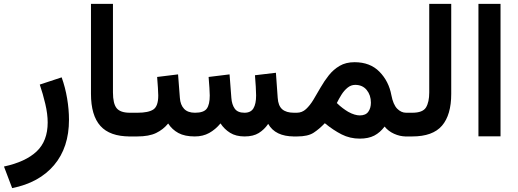

<svg xmlns="http://www.w3.org/2000/svg" viewBox="-39 -700 2657 985"><path d="M23.4 265.1 -18.6 154.3Q92.3 130.4 148.9 76.9Q205.6 23.4 205.6 -71.8Q205.6 -115.2 193.4 -167Q181.2 -218.8 165 -266.1L277.3 -303.2Q295.9 -251.5 305.4 -194.8Q314.9 -138.2 314.9 -85.4Q314.9 56.6 238.5 147Q162.1 237.3 23.4 265.1Z M427.7 -680.2H540.5V-226.1Q540.5 -168 559.6 -144.8Q578.6 -121.6 627.4 -121.6H639.6V0H627.4Q524.4 0 476.1 -54Q427.7 -107.9 427.7 -218.8Z M1215.8 0Q1171.4 0 1141.6 -18.6Q1111.8 -37.1 1092.3 -66.9Q1066.4 -35.6 1034.2 -17.8Q1002 0 960.4 0Q908.7 0 876.2 -17.6Q843.8 -35.2 823.7 -66.4Q798.3 -35.2 761.7 -17.6Q725.1 0 665 0H620.1V-121.6H666Q722.7 -121.6 747.8 -138.4Q772.9 -155.3 772.9 -210Q772.9 -221.7 771.2 -249.3Q769.5 -276.9 767.1 -305.2L874.5 -318.4L883.8 -197.8Q886.2 -162.1 905.3 -141.8Q924.3 -121.6 961.4 -121.6Q1006.3 -121.6 1021.7 -142.6Q1037.1 -163.6 1037.1 -210Q1037.1 -221.2 1035.4 -249Q1033.7 -276.9 1031.2 -305.2L1138.7 -318.4L1147.9 -197.8Q1150.4 -163.6 1165.3 -142.6Q1180.2 -121.6 1215.3 -121.6Q1247.6 -121.6 1261.2 -144.3Q1274.9 -167 1274.9 -210Q1274.9 -227.5 1273.2 -255.4Q1271.5 -283.2 1269 -314L1376.5 -326.7L1385.7 -197.8Q1388.2 -157.7 1408.7 -139.6Q1429.2 -121.6 1469.2 -121.6H1483.9V0H1470.2Q1373 0 1336.9 -64.5Q1316.9 -35.2 1288.6 -17.6Q1260.3 0 1215.8 0Z M1485.8 0H1464.4L1464.8 -121.6H1483.4Q1510.7 -121.6 1531 -140.4Q1551.3 -159.2 1569.1 -188.7Q1586.9 -218.3 1605.7 -251.2Q1624.5 -284.2 1647.9 -313.7Q1671.4 -343.3 1703.4 -362.1Q1735.4 -380.9 1779.8 -380.9Q1859.9 -380.9 1907.7 -332Q1955.6 -283.2 1968.8 -211.9Q1978 -163.6 1998.5 -142.6Q2019 -121.6 2044.4 -121.6H2057.1V0H2043.9Q2012.7 0 1982.7 -13.7Q1952.6 -27.3 1934.1 -50.8Q1911.1 -20 1881.1 -4.4Q1851.1 11.2 1806.6 11.2Q1756.3 11.2 1713.6 -10.5Q1670.9 -32.2 1627.4 -67.9Q1599.1 -38.1 1569.8 -19Q1540.5 0 1485.8 0ZM1783.2 -264.6Q1761.7 -264.6 1743.9 -250Q1726.1 -235.4 1712.6 -213.9Q1699.2 -192.4 1689 -171.4Q1704.6 -156.2 1719.2 -145.3Q1733.9 -134.3 1747.1 -126.5Q1764.6 -116.7 1779.8 -112.3Q1794.9 -107.9 1806.6 -107.9Q1836.9 -107.9 1850.3 -126.5Q1863.8 -145 1863.8 -173.3Q1863.8 -211.9 1842.3 -238.3Q1820.8 -264.6 1783.2 -264.6Z M2037.6 -121.6H2076.2Q2129.9 -121.6 2146.5 -148.9Q2163.1 -176.3 2163.1 -225.6V-680.2H2275.9V-218.3Q2275.9 -110.4 2228.5 -55.2Q2181.2 0 2075.7 0H2037.6Z M2528.8 -680.2V-0.5H2415.5V-680.2Z"/></svg>

Font: Vazirmatn RD FD SemiBold
Style: Regular
Weight: 600
Designer: Saber Rastikerdar
Foundry: Saber Rastikerdar
Version: Version 33.003